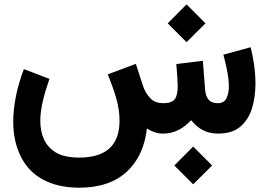

<svg xmlns="http://www.w3.org/2000/svg" viewBox="-20 -620 1246 891"><path d="M789.1 147.9 876.5 235.4 964.4 147.9 876.5 60.1ZM758.3 -511.7 845.7 -424.3 933.6 -511.7 845.7 -599.6ZM736.3 0C793.5 0 834 -27.3 867.2 -62.5C894.5 -27.3 932.6 0 991.7 0C1035.6 0 1070.3 -10.7 1095.7 -32.7C1121.1 -54.7 1139.2 -83 1149.9 -118.7C1160.2 -153.8 1165.5 -191.4 1165.5 -231.9C1165.5 -289.1 1156.2 -349.6 1143.1 -400.9L1016.6 -366.2C1022 -344.7 1042 -273.9 1042 -219.7C1042 -198.2 1038.6 -179.7 1031.2 -164.6C1023.9 -148.9 1010.3 -141.1 990.7 -141.1C949.2 -141.1 935.1 -166.5 931.6 -206.1L921.4 -337.9L798.3 -322.8C801.3 -288.6 804.7 -234.4 804.7 -221.7C804.7 -192.9 800.3 -172.4 791.5 -160.2C782.2 -147.5 764.2 -141.1 737.3 -141.1C710.9 -141.6 690.4 -149.4 676.3 -165.5C661.6 -181.2 650.4 -200.2 643.1 -223.1L610.4 -323.7L480 -274.9C494.1 -241.2 506.8 -205.6 518.1 -168.5C529.3 -130.9 534.7 -94.7 534.7 -59.6C534.7 37.6 488.8 111.3 348.1 111.3C302.2 111.3 266.1 103.5 239.7 87.9C187 56.6 167 2 167 -60.5C167 -117.7 185.5 -185.1 209.5 -253.9L90.8 -299.3C59.1 -216.8 41.5 -132.3 41.5 -54.7C41.5 3.4 52.2 55.2 74.2 101.6C117.7 193.8 208 251 348.1 251C441.4 251 515.1 226.1 568.4 176.8C621.6 127.4 652.3 60.5 661.6 -23.4C682.6 -11.2 706.5 0 736.3 0Z"/></svg>

Font: Vazirmatn ExtraBold
Style: Regular
Weight: 800
Designer: Saber Rastikerdar
Foundry: Saber Rastikerdar
Version: Version 33.003